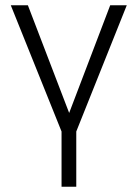

<svg xmlns="http://www.w3.org/2000/svg" viewBox="-20 -500 523 730"><path d="M214 210V0L21 -480H86L252 -47H234L399 -480H462L270 0V210Z"/></svg>

Font: Geologica Roman Thin
Style: Regular
Weight: 250
Designer: Sindre Bremnes, Frode Helland
Foundry: Monokrom Skriftforlag AS
Version: Version 1.010;gftools[0.9.28]